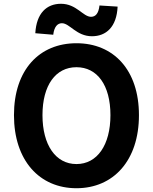

<svg xmlns="http://www.w3.org/2000/svg" viewBox="-20 -983 810 1017"><path d="M385 14C581 14 716 -133 716 -373C716 -613 581 -754 385 -754C189 -754 54 -614 54 -373C54 -133 189 14 385 14ZM385 -114C275 -114 205 -215 205 -373C205 -532 275 -627 385 -627C495 -627 565 -532 565 -373C565 -215 495 -114 385 -114ZM467 -791C542 -791 598 -840 603 -948L507 -954C502 -911 486 -894 462 -894C420 -894 385 -963 303 -963C227 -963 173 -913 167 -807L262 -799C267 -842 285 -860 308 -860C349 -860 385 -791 467 -791Z"/></svg>

Font: Noto Sans Japanese Bold
Style: Bold
Weight: 700
Designer: Ryoko NISHIZUKA (kana & ideographs); Paul D. Hunt (Latin, Greek & Cyrillic); Wenlong ZHANG (bopomofo); Sandoll Communica
Foundry: Adobe Systems Incorporated
Version: Version 1.000;PS 1;hotconv 1.0.78;makeotf.lib2.5.61930